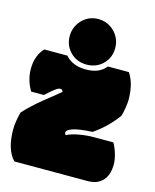

<svg xmlns="http://www.w3.org/2000/svg" viewBox="-116 -808 712 884"><g transform="rotate(15 240.0 -366.5)"><path d="M166.5 -701.7Q198.2 -733.4 242.7 -733.4Q287.1 -733.4 319.8 -701.7Q351.6 -668.9 351.6 -624Q351.6 -579.1 321.8 -548.3Q290 -516.6 243.2 -516.6Q196.3 -516.6 165.5 -547.9Q134.8 -579.1 134.8 -624Q134.8 -668.9 166.5 -701.7ZM472.7 -408.7Q472.7 -395.5 468.8 -370.4Q464.8 -345.2 459.5 -330.1Q414.1 -267.6 350.6 -224.6Q288.1 -221.7 259 -211.9Q230 -202.1 230 -189.9Q230 -182.1 235.4 -178.2Q255.9 -189.5 292 -196Q328.1 -202.6 361.3 -202.6H455.6Q468.3 -180.7 476.1 -153.6Q483.9 -126.5 483.9 -106Q483.9 -49.3 453.1 -22Q428.7 0 386.2 0H38.1Q-5.4 -45.4 -5.4 -141.6Q-5.4 -176.8 7.3 -225.1Q51.8 -274.4 133.3 -336.9Q149.4 -349.6 169.4 -366.7Q166.5 -377.9 156.2 -377.9Q154.3 -377.9 149.4 -377Q135.3 -372.6 90.3 -330.6H29.8Q1 -377.9 1 -432.1Q1 -466.3 11.7 -492.7Q22.5 -519 38.1 -533.7H147.9Q181.6 -494.1 246.1 -494.1Q310.5 -494.1 340.8 -533.7H440.9Q472.7 -487.3 472.7 -408.7Z"/></g></svg>

Font: Modak
Style: Regular
Weight: 400
Version: Version 1.036;PS Version 1.000;hotconv 1.0.79;makeotf.lib2.5